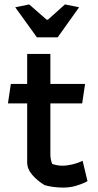

<svg xmlns="http://www.w3.org/2000/svg" viewBox="-20 -840 443 869"><path d="M49 -807 112 -820 191 -751H197L274 -820L338 -807L241 -671H147ZM182 -2Q149 -22 126 -48.5Q103 -75 103 -106V-372H16L29 -460H103V-596H208V-460H365L352 -372H208V-141Q208 -120 216 -98Q240 -90 263 -90Q283 -90 308 -96Q333 -102 354 -112L376 -20Q354 -8 325.5 0.5Q297 9 267 9Q221 9 182 -2Z"/></svg>

Font: Athiti SemiBold
Style: Regular
Weight: 600
Designer: CadsonDemak Team
Foundry: CadsonDemak
Version: Version 1.032